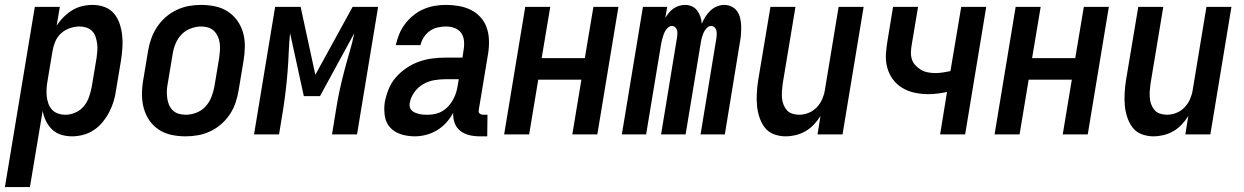

<svg xmlns="http://www.w3.org/2000/svg" viewBox="-52 -548 5072 783"><path d="M-32 215 90 -520H192L179 -443Q191 -462 207.5 -478.5Q224 -495 243 -506.5Q262 -518 283.5 -523Q305 -528 326 -528Q352 -528 375.5 -519Q399 -510 414 -491.5Q429 -473 436.5 -449.5Q444 -426 446.5 -401Q449 -376 447 -350Q445 -324 441 -299L421 -179Q418 -156 411 -133.5Q404 -111 393 -90Q382 -69 366.5 -50Q351 -31 330.5 -17.5Q310 -4 287 2Q264 8 242 8Q219 8 197.5 1.5Q176 -5 160.5 -20Q145 -35 135.5 -54.5Q126 -74 122 -96L70 215ZM215 -80Q235 -80 255.5 -89Q276 -98 290 -115Q304 -132 311 -152.5Q318 -173 322 -193L342 -313Q344 -328 345 -342.5Q346 -357 344 -371Q342 -385 337.5 -398.5Q333 -412 323.5 -421.5Q314 -431 300.5 -435.5Q287 -440 272 -440Q253 -440 232.5 -433Q212 -426 196.5 -411.5Q181 -397 173 -377.5Q165 -358 162 -339L142 -219Q139 -203 138 -187Q137 -171 138.5 -156Q140 -141 145 -126.5Q150 -112 160 -101Q170 -90 184.5 -85Q199 -80 215 -80Z M705 8Q675 8 647 2Q619 -4 596 -19Q573 -34 557.5 -56.5Q542 -79 534.5 -106Q527 -133 527 -162.5Q527 -192 532 -221L552 -341Q556 -366 565 -391Q574 -416 588.5 -438Q603 -460 623.5 -478Q644 -496 668.5 -507.5Q693 -519 718 -523.5Q743 -528 768 -528Q798 -528 826 -522Q854 -516 877 -501Q900 -486 916 -463.5Q932 -441 939.5 -414Q947 -387 946.5 -357.5Q946 -328 941 -299L921 -179Q917 -154 908.5 -129Q900 -104 885.5 -82Q871 -60 850.5 -42Q830 -24 805.5 -12.5Q781 -1 755.5 3.5Q730 8 705 8ZM706 -80Q727 -80 749 -88.5Q771 -97 786 -113.5Q801 -130 809.5 -151Q818 -172 822 -193L842 -313Q844 -328 845 -343Q846 -358 844 -372.5Q842 -387 836 -400Q830 -413 820 -422.5Q810 -432 796.5 -436Q783 -440 768 -440Q747 -440 725 -431.5Q703 -423 687.5 -406.5Q672 -390 663.5 -369Q655 -348 652 -327L632 -207Q629 -192 628.5 -177Q628 -162 630 -147.5Q632 -133 637.5 -120Q643 -107 653 -97.5Q663 -88 677 -84Q691 -80 706 -80Z M984 0 1070 -520H1174L1234 -243L1386 -520H1490L1404 0H1302L1319 -104Q1325 -143 1333.5 -181.5Q1342 -220 1352 -258.5Q1362 -297 1373.5 -335.5Q1385 -374 1393 -413L1253 -156H1187L1131 -413Q1127 -374 1125.5 -335.5Q1124 -297 1121 -258.5Q1118 -220 1113.5 -181.5Q1109 -143 1103 -104L1086 0Z M1639 8Q1611 8 1584.5 0Q1558 -8 1540 -27Q1522 -46 1517.5 -74Q1513 -102 1517 -130Q1522 -157 1532.5 -183.5Q1543 -210 1562 -232Q1581 -254 1605.5 -270.5Q1630 -287 1656.5 -296.5Q1683 -306 1710.5 -309.5Q1738 -313 1765 -313H1834L1839 -347Q1842 -365 1840 -383Q1838 -401 1828 -414.5Q1818 -428 1801.5 -434Q1785 -440 1766 -440Q1750 -440 1732.5 -436Q1715 -432 1700.5 -421.5Q1686 -411 1676 -395.5Q1666 -380 1663 -364H1562Q1567 -386 1576 -408.5Q1585 -431 1600 -450.5Q1615 -470 1634 -485.5Q1653 -501 1675 -510.5Q1697 -520 1720 -524Q1743 -528 1766 -528Q1793 -528 1819 -523.5Q1845 -519 1867.5 -508Q1890 -497 1907 -478.5Q1924 -460 1932.5 -436Q1941 -412 1942 -385.5Q1943 -359 1939 -332L1901 -103Q1900 -98 1900 -93.5Q1900 -89 1903 -86Q1906 -83 1910.5 -81.5Q1915 -80 1919 -80H1936L1935 8H1904Q1882 8 1861.5 3Q1841 -2 1825 -14.5Q1809 -27 1802 -47Q1795 -67 1796 -88Q1785 -67 1768.5 -48.5Q1752 -30 1730.5 -17Q1709 -4 1685.5 2Q1662 8 1639 8ZM1693 -80Q1708 -80 1723.5 -83.5Q1739 -87 1753 -95.5Q1767 -104 1778 -116.5Q1789 -129 1796.5 -143Q1804 -157 1808.5 -172Q1813 -187 1815 -202L1819 -225H1765Q1742 -225 1718.5 -221Q1695 -217 1673.5 -204.5Q1652 -192 1637.5 -171.5Q1623 -151 1619 -128Q1617 -119 1619.5 -110.5Q1622 -102 1628 -96.5Q1634 -91 1642 -88Q1650 -85 1658 -83Q1666 -81 1675 -80.5Q1684 -80 1693 -80Z M2004 0 2090 -520H2192L2157 -311H2333L2368 -520H2470L2384 0H2282L2319 -223H2143L2106 0Z M2484 0 2570 -520H2669L2661 -475Q2668 -486 2676 -496Q2684 -506 2695 -513.5Q2706 -521 2718 -524.5Q2730 -528 2742 -528Q2757 -528 2770 -522Q2783 -516 2791.5 -504.5Q2800 -493 2804.5 -479.5Q2809 -466 2810 -451Q2816 -466 2824.5 -479.5Q2833 -493 2845 -504.5Q2857 -516 2872 -522Q2887 -528 2902 -528Q2918 -528 2932 -521Q2946 -514 2954.5 -501.5Q2963 -489 2966.5 -474Q2970 -459 2970.5 -443Q2971 -427 2970 -411Q2969 -395 2966 -379L2904 0H2805L2870 -395Q2871 -403 2871 -410.5Q2871 -418 2869 -425Q2867 -432 2861.5 -437Q2856 -442 2848 -442Q2840 -442 2833.5 -436.5Q2827 -431 2822.5 -424Q2818 -417 2815 -409Q2812 -401 2810 -393.5Q2808 -386 2806.5 -378Q2805 -370 2804 -362L2744 0H2644L2709 -395Q2710 -403 2710.5 -410.5Q2711 -418 2709 -425Q2707 -432 2701.5 -437Q2696 -442 2688 -442Q2680 -442 2673.5 -436.5Q2667 -431 2662.5 -424Q2658 -417 2655 -409Q2652 -401 2650 -393.5Q2648 -386 2646 -378Q2644 -370 2643 -362L2583 0Z M3152 8Q3126 8 3103 -1Q3080 -10 3066 -29Q3052 -48 3044.5 -71.5Q3037 -95 3035 -119.5Q3033 -144 3034.5 -170Q3036 -196 3040 -221L3090 -520H3192L3140 -207Q3138 -193 3137 -178Q3136 -163 3137 -149Q3138 -135 3143 -122Q3148 -109 3156.5 -99Q3165 -89 3179 -84.5Q3193 -80 3207 -80Q3226 -80 3245 -87.5Q3264 -95 3278.5 -110Q3293 -125 3301 -143.5Q3309 -162 3312 -181L3368 -520H3470L3384 0H3282L3294 -75Q3283 -57 3267.5 -40.5Q3252 -24 3233 -13Q3214 -2 3193 3Q3172 8 3152 8Z M3782 0 3810 -173Q3792 -169 3772.5 -166.5Q3753 -164 3734 -164Q3705 -164 3677.5 -170Q3650 -176 3627 -190Q3604 -204 3588.5 -225.5Q3573 -247 3566 -273.5Q3559 -300 3561 -328.5Q3563 -357 3568 -386L3590 -520H3692L3667 -371Q3664 -355 3663 -339Q3662 -323 3666 -308.5Q3670 -294 3680.5 -282.5Q3691 -271 3703.5 -263.5Q3716 -256 3731.5 -253Q3747 -250 3763 -250Q3778 -250 3793.5 -252.5Q3809 -255 3824 -258L3868 -520H3970L3884 0Z M4004 0 4090 -520H4192L4157 -311H4333L4368 -520H4470L4384 0H4282L4319 -223H4143L4106 0Z M4652 8Q4626 8 4603 -1Q4580 -10 4566 -29Q4552 -48 4544.5 -71.5Q4537 -95 4535 -119.5Q4533 -144 4534.5 -170Q4536 -196 4540 -221L4590 -520H4692L4640 -207Q4638 -193 4637 -178Q4636 -163 4637 -149Q4638 -135 4643 -122Q4648 -109 4656.5 -99Q4665 -89 4679 -84.5Q4693 -80 4707 -80Q4726 -80 4745 -87.5Q4764 -95 4778.5 -110Q4793 -125 4801 -143.5Q4809 -162 4812 -181L4868 -520H4970L4884 0H4782L4794 -75Q4783 -57 4767.5 -40.5Q4752 -24 4733 -13Q4714 -2 4693 3Q4672 8 4652 8Z"/></svg>

Font: Iosevka SS18 Semibold
Style: Italic
Weight: 600
Italic angle: -9°
Monospace: yes
Designer: Belleve Invis
Foundry: Belleve Invis
Version: Version 25.1.1; ttfautohint (v1.8.4)